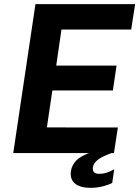

<svg xmlns="http://www.w3.org/2000/svg" viewBox="-20 -743 676 932"><path d="M44.3 0 152.1 -723H635.9L616.8 -599.8H278.4L252.9 -424.5H545.7L527.9 -303.8H234.1L207.6 -124.5L552.2 -124.2L533.1 0ZM419 168.8Q369.1 168.8 343.8 147.8Q318.6 126.8 324.4 86.6Q328.6 59.2 350.5 35.8Q372.4 12.4 431.2 -6.9L532.1 -4.1Q477.5 15.3 455.9 31.8Q434.3 48.4 430.8 68.6Q429.2 84.5 436.1 92.6Q443.1 100.7 461 100.7Q483.5 100.7 501.3 93.9Q519.1 87.1 534.5 78.8L524.7 144.9Q509.9 153.3 480.8 161Q451.8 168.8 419 168.8Z"/></svg>

Font: Public Sans Thin
Style: Italic
Weight: 100
Italic angle: -8°
Designer: The Public Sans project authors (U.S. Web Design System). Libre Franklin designed by Pablo Impallari and Rodrigo Fuenzal
Version: Version 2.000